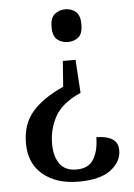

<svg xmlns="http://www.w3.org/2000/svg" viewBox="-53 -580 569 813"><g transform="rotate(-5 232.0 -174.0)"><path d="M289 -182Q208 -146 179 -92.5Q150 -39 150 23Q150 75 172.5 107.5Q195 140 244 140Q296 140 317.5 103.5Q339 67 339 11Q381 11 406 26Q431 41 431 75Q431 123 385.5 157.5Q340 192 248 192Q155 192 97.5 144.5Q40 97 40 11Q40 -71 85.5 -123Q131 -175 218 -214L226 -323H280ZM255 -540Q281 -540 299.5 -524.5Q318 -509 318 -470Q318 -431 299.5 -416Q281 -401 255 -401Q229 -401 210 -416Q191 -431 191 -470Q191 -509 210 -524.5Q229 -540 255 -540Z"/></g></svg>

Font: Noto Serif Georgian SemiCondensed Medium
Style: Regular
Weight: 500
Width: 4
Designer: Monotype Design Team, Akaki Razmadze
Foundry: Google LLC
Version: Version 2.003; ttfautohint (v1.8.4.7-5d5b)